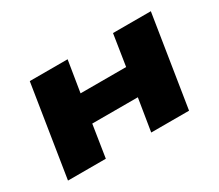

<svg xmlns="http://www.w3.org/2000/svg" viewBox="-96 -714 1052 923"><g transform="rotate(-30 430.0 -253.0)"><path d="M54 0 134 -506H344L316 -333H569L596 -506H806L726 0H516L545 -179H292L264 0Z"/></g></svg>

Font: Nunito Sans 7pt Expanded Black
Style: Italic
Weight: 900
Width: 7
Italic angle: -9°
Designer: Vernon Adams
Foundry: Vernon Adams
Version: Version 3.101;gftools[0.9.27]